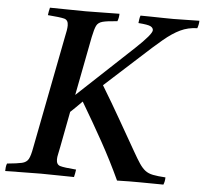

<svg xmlns="http://www.w3.org/2000/svg" viewBox="-63 -754 862 809"><g transform="rotate(5 368.0 -350.0)"><path d="M461 0Q424 -80 381 -157.5Q338 -235 288 -319Q275 -306 262.5 -293.5Q250 -281 239 -271L210 -119Q207 -102 204 -89.5Q201 -77 201 -67Q201 -45 217 -40Q233 -35 285 -31Q284 -24 282.5 -15Q281 -6 279 1Q250 1 212 0Q174 -1 139 -1Q102 -1 59 0Q16 1 -12 1Q-12 -6 -11 -15Q-10 -24 -7 -31Q36 -35 55.5 -39.5Q75 -44 83 -58.5Q91 -73 97 -107L189 -581Q193 -599 195 -611.5Q197 -624 197 -633Q197 -656 179.5 -660.5Q162 -665 110 -669Q112 -685 116 -701Q145 -701 188 -700Q231 -699 268 -699Q302 -699 342 -700Q382 -701 410 -701Q410 -684 404 -669Q361 -666 342 -661Q323 -656 316 -641.5Q309 -627 302 -593L254 -344L489 -564Q556 -627 556 -644Q556 -654 545 -660Q534 -666 493 -669Q494 -677 495 -685Q496 -693 499 -701Q516 -701 542.5 -700.5Q569 -700 595.5 -699.5Q622 -699 638 -699Q670 -699 696.5 -700Q723 -701 748 -701Q748 -686 742 -669Q703 -668 670.5 -652.5Q638 -637 601 -606Q564 -575 511 -526L367 -395Q412 -321 447.5 -258.5Q483 -196 521 -130Q539 -98 551.5 -79.5Q564 -61 577 -51Q590 -41 610 -37Q630 -33 663 -31Q663 -14 657 0Q638 0 611 -0.5Q584 -1 557 -1Q530 -1 512 -1Q501 -1 488 -0.5Q475 0 461 0Z"/></g></svg>

Font: Tiro Gurmukhi
Style: Italic
Weight: 400
Italic angle: -11°
Designer: Gurmukhi: John Hudson & Fiona Ross, assisted by Paul Hanslow. Latin: John Hudson with Paul Hanslow, assisted by Kaja Soj
Foundry: Tiro Typeworks Ltd.
Version: Version 1.52